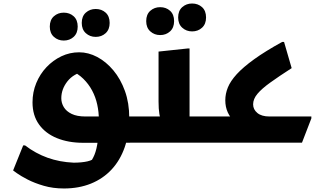

<svg xmlns="http://www.w3.org/2000/svg" viewBox="-20 -810 1809 1090"><path d="M342.9 260Q280.9 260 228.4 244.7Q176 229.4 137 209.3Q98 189.1 76.2 173.5Q54.4 157.9 54.4 157.6L111.6 15.6H122.4Q182 61.2 250.4 85.6Q318.7 110 397.8 113.5Q442.6 113.5 476 106.2Q509.4 98.9 534.8 75.2L485.3 120.3Q503.6 99.6 516.2 69Q528.8 38.4 535 -9Q541.3 -56.4 541.3 -128.5Q541.3 -174 532 -216.4Q522.8 -258.8 503 -296Q483.2 -333.2 452.9 -362.8Q422.7 -392.5 380.4 -411.1L463.6 -406.8Q397.2 -392.1 362.6 -348Q328 -303.8 328 -252.1Q328 -225.5 342.2 -201.8Q356.4 -178.1 386.7 -163.4Q416.9 -148.7 464.7 -148.7H792.8L792.1 -20L772.1 0L452.4 0.7Q368.4 0.7 303.3 -25.8Q238.2 -52.2 201.4 -103.6Q164.6 -155 164.6 -228.9Q164.6 -286.8 185.8 -338.3Q207 -389.7 244 -428.8Q280.9 -467.8 328.5 -490.5Q376.1 -513.1 429.3 -513.1Q481.4 -513.1 531.8 -486.6Q582.1 -460 623.3 -411Q664.5 -361.9 689.2 -293.6Q713.8 -225.2 713.8 -141.3Q713.8 -48.7 688.1 25.5Q662.4 99.6 613.8 152Q565.1 204.3 496.5 232.2Q427.8 260 342.9 260ZM523.3 -600.6Q490.5 -600.6 467.3 -621.6Q444.1 -642.5 444.1 -679.8Q444.1 -717.8 467.3 -738.4Q490.5 -759 523.3 -759Q556.8 -759 579.7 -738.4Q602.5 -717.8 602.5 -679.8Q602.5 -642.5 579.7 -621.6Q556.8 -600.6 523.3 -600.6ZM341.9 -579.8Q309.1 -579.8 285.9 -600.8Q262.7 -621.7 262.7 -659Q262.7 -697 285.9 -717.6Q309.1 -738.2 341.9 -738.2Q375.4 -738.2 398.3 -717.6Q421.1 -697 421.1 -659Q421.1 -621.7 398.3 -600.8Q375.4 -579.8 341.9 -579.8Z M772 -148.7H959.7L901.2 -122.1Q889.5 -134 884.8 -162.7Q880.1 -191.3 880.1 -232.8V-517.2L1045.3 -534.8H1056.1V-77.1L984.5 -148.7H1184.5V-20L1164.5 0H752V-128.7ZM1070.6 -631.7Q1037.8 -631.7 1014.6 -652.7Q991.4 -673.6 991.4 -710.9Q991.4 -748.9 1014.6 -769.5Q1037.8 -790.1 1070.6 -790.1Q1104.1 -790.1 1127 -769.5Q1149.8 -748.9 1149.8 -710.9Q1149.8 -673.6 1127 -652.7Q1104.1 -631.7 1070.6 -631.7ZM889.2 -610.9Q856.4 -610.9 833.2 -631.9Q810 -652.8 810 -690.1Q810 -728.1 833.2 -748.7Q856.4 -769.3 889.2 -769.3Q922.7 -769.3 945.6 -748.7Q968.4 -728.1 968.4 -690.1Q968.4 -652.8 945.6 -631.9Q922.7 -610.9 889.2 -610.9Z M1165 0V-128.7L1185 -148.7H1391L1369.9 -87.8Q1337.9 -98.7 1312.4 -120.1Q1287 -141.4 1273 -172.2Q1259 -203 1259 -240.8Q1259 -277.2 1273.6 -313.5Q1288.3 -349.7 1324.2 -389.1Q1360.2 -428.4 1423.1 -473.8Q1486 -519.1 1581.8 -572H1592.6L1635.8 -423.2Q1563.1 -376.4 1514.5 -341.4Q1465.9 -306.5 1441.5 -277.3Q1417 -248 1417 -217.8Q1417 -188.4 1441.1 -168.6Q1465.1 -148.7 1509.6 -148.7H1747.6V-137.9L1694.4 0Z"/></svg>

Font: Kufam
Style: Italic
Weight: 400
Italic angle: -11°
Designer: Artur Schmal
Foundry: Original Type
Version: Version 1.301; ttfautohint (v1.8.3)